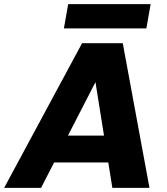

<svg xmlns="http://www.w3.org/2000/svg" viewBox="-55 -912 812 932"><path d="M343.4 -702.3H540.9L670.6 0H490.4L392.6 -612.3H459.3L144.3 0H-34.9ZM96.2 -123.5 162.9 -253.7H547.3L567.2 -123.5ZM255.2 -774.2 276 -891.9H676.3L655.5 -774.2Z"/></svg>

Font: Poppins Variable
Style: Italic
Weight: 100
Italic angle: -10°
Designer: Jonny Pinhorn
Foundry: Indian Type Foundry
Version: Version 6.000